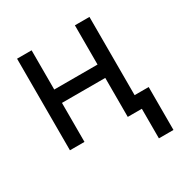

<svg xmlns="http://www.w3.org/2000/svg" viewBox="-163 -661 926 963"><g transform="rotate(-30 300.5 -179.0)"><path d="M422.7 -225.8H130.5V-303.2H422.7ZM151.2 0H67V-530.4H151.2ZM486.2 0H401.9V-530.4H486.2ZM567.7 171.3H483.4V-77.3H567.7Z"/></g></svg>

Font: Pretendard Variable
Style: Regular
Weight: 400
Designer: Base glyphs from Inter by Rasmus Andersson; Hangul glyphs from Noto Sans CJK(Source Han Sans) by Jang Soo-young and Kang
Foundry: Kil Hyung-jin
Version: Version 1.100;FEAKit 1.0